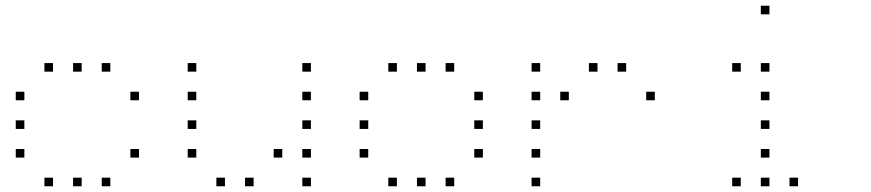

<svg xmlns="http://www.w3.org/2000/svg" viewBox="-20 -685 3040 670"><path d="M136 -465Q135 -465 135 -465Q135 -465 135 -464V-436Q135 -435 135 -435Q135 -435 136 -435H164Q165 -435 165 -435Q165 -435 165 -436V-464Q165 -465 165 -465Q165 -465 164 -465ZM236 -465Q235 -465 235 -465Q235 -465 235 -464V-436Q235 -435 235 -435Q235 -435 236 -435H264Q265 -435 265 -435Q265 -435 265 -436V-464Q265 -465 265 -465Q265 -465 264 -465ZM336 -465Q335 -465 335 -465Q335 -465 335 -464V-436Q335 -435 335 -435Q335 -435 336 -435H364Q365 -435 365 -435Q365 -435 365 -436V-464Q365 -465 365 -465Q365 -465 364 -465ZM36 -365Q35 -365 35 -365Q35 -365 35 -364V-336Q35 -335 35 -335Q35 -335 36 -335H64Q65 -335 65 -335Q65 -335 65 -336V-364Q65 -365 65 -365Q65 -365 64 -365ZM436 -365Q435 -365 435 -365Q435 -365 435 -364V-336Q435 -335 435 -335Q435 -335 436 -335H464Q465 -335 465 -335Q465 -335 465 -336V-364Q465 -365 465 -365Q465 -365 464 -365ZM36 -265Q35 -265 35 -265Q35 -265 35 -264V-236Q35 -235 35 -235Q35 -235 36 -235H64Q65 -235 65 -235Q65 -235 65 -236V-264Q65 -265 65 -265Q65 -265 64 -265ZM36 -165Q35 -165 35 -165Q35 -165 35 -164V-136Q35 -135 35 -135Q35 -135 36 -135H64Q65 -135 65 -135Q65 -135 65 -136V-164Q65 -165 65 -165Q65 -165 64 -165ZM436 -165Q435 -165 435 -165Q435 -165 435 -164V-136Q435 -135 435 -135Q435 -135 436 -135H464Q465 -135 465 -135Q465 -135 465 -136V-164Q465 -165 465 -165Q465 -165 464 -165ZM136 -65Q135 -65 135 -65Q135 -65 135 -64V-36Q135 -35 135 -35Q135 -35 136 -35H164Q165 -35 165 -35Q165 -35 165 -36V-64Q165 -65 165 -65Q165 -65 164 -65ZM236 -65Q235 -65 235 -65Q235 -65 235 -64V-36Q235 -35 235 -35Q235 -35 236 -35H264Q265 -35 265 -35Q265 -35 265 -36V-64Q265 -65 265 -65Q265 -65 264 -65ZM336 -65Q335 -65 335 -65Q335 -65 335 -64V-36Q335 -35 335 -35Q335 -35 336 -35H364Q365 -35 365 -35Q365 -35 365 -36V-64Q365 -65 365 -65Q365 -65 364 -65Z M636 -465Q635 -465 635 -465Q635 -465 635 -464V-436Q635 -435 635 -435Q635 -435 636 -435H664Q665 -435 665 -435Q665 -435 665 -436V-464Q665 -465 665 -465Q665 -465 664 -465ZM1036 -465Q1035 -465 1035 -465Q1035 -465 1035 -464V-436Q1035 -435 1035 -435Q1035 -435 1036 -435H1064Q1065 -435 1065 -435Q1065 -435 1065 -436V-464Q1065 -465 1065 -465Q1065 -465 1064 -465ZM636 -365Q635 -365 635 -365Q635 -365 635 -364V-336Q635 -335 635 -335Q635 -335 636 -335H664Q665 -335 665 -335Q665 -335 665 -336V-364Q665 -365 665 -365Q665 -365 664 -365ZM1036 -365Q1035 -365 1035 -365Q1035 -365 1035 -364V-336Q1035 -335 1035 -335Q1035 -335 1036 -335H1064Q1065 -335 1065 -335Q1065 -335 1065 -336V-364Q1065 -365 1065 -365Q1065 -365 1064 -365ZM636 -265Q635 -265 635 -265Q635 -265 635 -264V-236Q635 -235 635 -235Q635 -235 636 -235H664Q665 -235 665 -235Q665 -235 665 -236V-264Q665 -265 665 -265Q665 -265 664 -265ZM1036 -265Q1035 -265 1035 -265Q1035 -265 1035 -264V-236Q1035 -235 1035 -235Q1035 -235 1036 -235H1064Q1065 -235 1065 -235Q1065 -235 1065 -236V-264Q1065 -265 1065 -265Q1065 -265 1064 -265ZM636 -165Q635 -165 635 -165Q635 -165 635 -164V-136Q635 -135 635 -135Q635 -135 636 -135H664Q665 -135 665 -135Q665 -135 665 -136V-164Q665 -165 665 -165Q665 -165 664 -165ZM936 -165Q935 -165 935 -165Q935 -165 935 -164V-136Q935 -135 935 -135Q935 -135 936 -135H964Q965 -135 965 -135Q965 -135 965 -136V-164Q965 -165 965 -165Q965 -165 964 -165ZM1036 -165Q1035 -165 1035 -165Q1035 -165 1035 -164V-136Q1035 -135 1035 -135Q1035 -135 1036 -135H1064Q1065 -135 1065 -135Q1065 -135 1065 -136V-164Q1065 -165 1065 -165Q1065 -165 1064 -165ZM736 -65Q735 -65 735 -65Q735 -65 735 -64V-36Q735 -35 735 -35Q735 -35 736 -35H764Q765 -35 765 -35Q765 -35 765 -36V-64Q765 -65 765 -65Q765 -65 764 -65ZM836 -65Q835 -65 835 -65Q835 -65 835 -64V-36Q835 -35 835 -35Q835 -35 836 -35H864Q865 -35 865 -35Q865 -35 865 -36V-64Q865 -65 865 -65Q865 -65 864 -65ZM1036 -65Q1035 -65 1035 -65Q1035 -65 1035 -64V-36Q1035 -35 1035 -35Q1035 -35 1036 -35H1064Q1065 -35 1065 -35Q1065 -35 1065 -36V-64Q1065 -65 1065 -65Q1065 -65 1064 -65Z M1336 -465Q1335 -465 1335 -465Q1335 -465 1335 -464V-436Q1335 -435 1335 -435Q1335 -435 1336 -435H1364Q1365 -435 1365 -435Q1365 -435 1365 -436V-464Q1365 -465 1365 -465Q1365 -465 1364 -465ZM1436 -465Q1435 -465 1435 -465Q1435 -465 1435 -464V-436Q1435 -435 1435 -435Q1435 -435 1436 -435H1464Q1465 -435 1465 -435Q1465 -435 1465 -436V-464Q1465 -465 1465 -465Q1465 -465 1464 -465ZM1536 -465Q1535 -465 1535 -465Q1535 -465 1535 -464V-436Q1535 -435 1535 -435Q1535 -435 1536 -435H1564Q1565 -435 1565 -435Q1565 -435 1565 -436V-464Q1565 -465 1565 -465Q1565 -465 1564 -465ZM1236 -365Q1235 -365 1235 -365Q1235 -365 1235 -364V-336Q1235 -335 1235 -335Q1235 -335 1236 -335H1264Q1265 -335 1265 -335Q1265 -335 1265 -336V-364Q1265 -365 1265 -365Q1265 -365 1264 -365ZM1636 -365Q1635 -365 1635 -365Q1635 -365 1635 -364V-336Q1635 -335 1635 -335Q1635 -335 1636 -335H1664Q1665 -335 1665 -335Q1665 -335 1665 -336V-364Q1665 -365 1665 -365Q1665 -365 1664 -365ZM1236 -265Q1235 -265 1235 -265Q1235 -265 1235 -264V-236Q1235 -235 1235 -235Q1235 -235 1236 -235H1264Q1265 -235 1265 -235Q1265 -235 1265 -236V-264Q1265 -265 1265 -265Q1265 -265 1264 -265ZM1636 -265Q1635 -265 1635 -265Q1635 -265 1635 -264V-236Q1635 -235 1635 -235Q1635 -235 1636 -235H1664Q1665 -235 1665 -235Q1665 -235 1665 -236V-264Q1665 -265 1665 -265Q1665 -265 1664 -265ZM1236 -165Q1235 -165 1235 -165Q1235 -165 1235 -164V-136Q1235 -135 1235 -135Q1235 -135 1236 -135H1264Q1265 -135 1265 -135Q1265 -135 1265 -136V-164Q1265 -165 1265 -165Q1265 -165 1264 -165ZM1636 -165Q1635 -165 1635 -165Q1635 -165 1635 -164V-136Q1635 -135 1635 -135Q1635 -135 1636 -135H1664Q1665 -135 1665 -135Q1665 -135 1665 -136V-164Q1665 -165 1665 -165Q1665 -165 1664 -165ZM1336 -65Q1335 -65 1335 -65Q1335 -65 1335 -64V-36Q1335 -35 1335 -35Q1335 -35 1336 -35H1364Q1365 -35 1365 -35Q1365 -35 1365 -36V-64Q1365 -65 1365 -65Q1365 -65 1364 -65ZM1436 -65Q1435 -65 1435 -65Q1435 -65 1435 -64V-36Q1435 -35 1435 -35Q1435 -35 1436 -35H1464Q1465 -35 1465 -35Q1465 -35 1465 -36V-64Q1465 -65 1465 -65Q1465 -65 1464 -65ZM1536 -65Q1535 -65 1535 -65Q1535 -65 1535 -64V-36Q1535 -35 1535 -35Q1535 -35 1536 -35H1564Q1565 -35 1565 -35Q1565 -35 1565 -36V-64Q1565 -65 1565 -65Q1565 -65 1564 -65Z M1836 -465Q1835 -465 1835 -465Q1835 -465 1835 -464V-436Q1835 -435 1835 -435Q1835 -435 1836 -435H1864Q1865 -435 1865 -435Q1865 -435 1865 -436V-464Q1865 -465 1865 -465Q1865 -465 1864 -465ZM2036 -465Q2035 -465 2035 -465Q2035 -465 2035 -464V-436Q2035 -435 2035 -435Q2035 -435 2036 -435H2064Q2065 -435 2065 -435Q2065 -435 2065 -436V-464Q2065 -465 2065 -465Q2065 -465 2064 -465ZM2136 -465Q2135 -465 2135 -465Q2135 -465 2135 -464V-436Q2135 -435 2135 -435Q2135 -435 2136 -435H2164Q2165 -435 2165 -435Q2165 -435 2165 -436V-464Q2165 -465 2165 -465Q2165 -465 2164 -465ZM1836 -365Q1835 -365 1835 -365Q1835 -365 1835 -364V-336Q1835 -335 1835 -335Q1835 -335 1836 -335H1864Q1865 -335 1865 -335Q1865 -335 1865 -336V-364Q1865 -365 1865 -365Q1865 -365 1864 -365ZM1936 -365Q1935 -365 1935 -365Q1935 -365 1935 -364V-336Q1935 -335 1935 -335Q1935 -335 1936 -335H1964Q1965 -335 1965 -335Q1965 -335 1965 -336V-364Q1965 -365 1965 -365Q1965 -365 1964 -365ZM2236 -365Q2235 -365 2235 -365Q2235 -365 2235 -364V-336Q2235 -335 2235 -335Q2235 -335 2236 -335H2264Q2265 -335 2265 -335Q2265 -335 2265 -336V-364Q2265 -365 2265 -365Q2265 -365 2264 -365ZM1836 -265Q1835 -265 1835 -265Q1835 -265 1835 -264V-236Q1835 -235 1835 -235Q1835 -235 1836 -235H1864Q1865 -235 1865 -235Q1865 -235 1865 -236V-264Q1865 -265 1865 -265Q1865 -265 1864 -265ZM1836 -165Q1835 -165 1835 -165Q1835 -165 1835 -164V-136Q1835 -135 1835 -135Q1835 -135 1836 -135H1864Q1865 -135 1865 -135Q1865 -135 1865 -136V-164Q1865 -165 1865 -165Q1865 -165 1864 -165ZM1836 -65Q1835 -65 1835 -65Q1835 -65 1835 -64V-36Q1835 -35 1835 -35Q1835 -35 1836 -35H1864Q1865 -35 1865 -35Q1865 -35 1865 -36V-64Q1865 -65 1865 -65Q1865 -65 1864 -65Z M2636 -665Q2635 -665 2635 -665Q2635 -665 2635 -664V-636Q2635 -635 2635 -635Q2635 -635 2636 -635H2664Q2665 -635 2665 -635Q2665 -635 2665 -636V-664Q2665 -665 2665 -665Q2665 -665 2664 -665ZM2536 -465Q2535 -465 2535 -465Q2535 -465 2535 -464V-436Q2535 -435 2535 -435Q2535 -435 2536 -435H2564Q2565 -435 2565 -435Q2565 -435 2565 -436V-464Q2565 -465 2565 -465Q2565 -465 2564 -465ZM2636 -465Q2635 -465 2635 -465Q2635 -465 2635 -464V-436Q2635 -435 2635 -435Q2635 -435 2636 -435H2664Q2665 -435 2665 -435Q2665 -435 2665 -436V-464Q2665 -465 2665 -465Q2665 -465 2664 -465ZM2636 -365Q2635 -365 2635 -365Q2635 -365 2635 -364V-336Q2635 -335 2635 -335Q2635 -335 2636 -335H2664Q2665 -335 2665 -335Q2665 -335 2665 -336V-364Q2665 -365 2665 -365Q2665 -365 2664 -365ZM2636 -265Q2635 -265 2635 -265Q2635 -265 2635 -264V-236Q2635 -235 2635 -235Q2635 -235 2636 -235H2664Q2665 -235 2665 -235Q2665 -235 2665 -236V-264Q2665 -265 2665 -265Q2665 -265 2664 -265ZM2636 -165Q2635 -165 2635 -165Q2635 -165 2635 -164V-136Q2635 -135 2635 -135Q2635 -135 2636 -135H2664Q2665 -135 2665 -135Q2665 -135 2665 -136V-164Q2665 -165 2665 -165Q2665 -165 2664 -165ZM2536 -65Q2535 -65 2535 -65Q2535 -65 2535 -64V-36Q2535 -35 2535 -35Q2535 -35 2536 -35H2564Q2565 -35 2565 -35Q2565 -35 2565 -36V-64Q2565 -65 2565 -65Q2565 -65 2564 -65ZM2636 -65Q2635 -65 2635 -65Q2635 -65 2635 -64V-36Q2635 -35 2635 -35Q2635 -35 2636 -35H2664Q2665 -35 2665 -35Q2665 -35 2665 -36V-64Q2665 -65 2665 -65Q2665 -65 2664 -65ZM2736 -65Q2735 -65 2735 -65Q2735 -65 2735 -64V-36Q2735 -35 2735 -35Q2735 -35 2736 -35H2764Q2765 -35 2765 -35Q2765 -35 2765 -36V-64Q2765 -65 2765 -65Q2765 -65 2764 -65Z"/></svg>

Font: Doto Black Thin
Style: Regular
Weight: 250
Monospace: yes
Version: Version 1.000